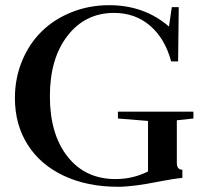

<svg xmlns="http://www.w3.org/2000/svg" viewBox="-20 -696 773 729"><path d="M428.7 13.2Q311.5 13.2 222.4 -28.6Q133.3 -70.3 85 -146.7Q36.6 -223.1 36.6 -323.7Q36.6 -398.4 63.5 -463.9Q90.3 -529.3 137.5 -575.9Q184.6 -622.6 251.2 -649.4Q317.9 -676.3 394.5 -676.3Q527.8 -676.3 621.6 -595.2L632.3 -668.9H658.7L656.2 -462.9H629.9Q606.4 -549.8 549.8 -598.4Q493.2 -647 413.1 -647Q303.7 -647 236.6 -560.5Q169.4 -474.1 169.4 -330.6Q169.4 -186.5 236.6 -101.3Q303.7 -16.1 418.5 -16.1Q484.4 -16.1 542 -44.9V-236.8L427.7 -246.1V-272H714.4V-246.1L651.4 -239.3V-76.7Q651.4 -51.8 672.4 -51.8V-20.5Q636.7 -17.1 584.5 -6.8Q484.9 13.2 428.7 13.2Z"/></svg>

Font: Elstob Medium
Style: Regular
Weight: 500
Designer: Peter S. Baker
Version: Version 1.015